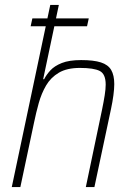

<svg xmlns="http://www.w3.org/2000/svg" viewBox="-20 -763 535 783"><path d="M105 -656 112 -688H342L335 -656ZM28 0 185 -743H220L156 -440H160Q169 -458 185.5 -476Q202 -494 232 -506Q262 -518 311 -518Q362 -518 391.5 -508.5Q421 -499 433.5 -477.5Q446 -456 446 -420Q446 -401 442.5 -374.5Q439 -348 433 -320L365 0H330L396 -315Q403 -349 407 -374.5Q411 -400 411 -418Q411 -461 387 -473.5Q363 -486 306 -486Q253 -486 220 -466.5Q187 -447 168 -414.5Q149 -382 138 -342.5Q127 -303 119 -264L63 0Z"/></svg>

Font: Saira SemiCondensed Thin
Style: Italic
Weight: 250
Width: 4
Italic angle: -12°
Designer: Hector Gatti with collaboration of the Omnibus-Type team
Foundry: Omnibus-Type
Version: Version 1.101